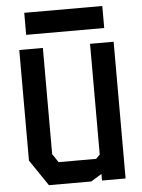

<svg xmlns="http://www.w3.org/2000/svg" viewBox="-59 -927 718 973"><g transform="rotate(-5 300.0 -440.5)"><path d="M420 -695.5V-132L400 -112H209L180 -155.5V-695.5H60V-133L150 0H365.5L420 -33.5V0H540V-695.5ZM498.5 -769V-881H101.5V-769Z"/></g></svg>

Font: Kode
Style: Regular
Weight: 400
Monospace: yes
Designer: Isa Ozler
Foundry: Kadena LLC
Version: Version 1.000;gftools[0.9.28]